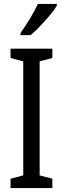

<svg xmlns="http://www.w3.org/2000/svg" viewBox="-20 -963 323 983"><path d="M248 0H34V-48L99 -65V-649L34 -666V-714H248V-666L183 -649V-65L248 -48ZM271 -934Q259 -913 235 -884.5Q211 -856 184.5 -828.5Q158 -801 137 -783H85V-794Q143 -876 174 -943H271Z"/></svg>

Font: Noto Sans Lao UI ExtCond
Style: Regular
Weight: 400
Width: 2
Designer: Monotype Design Team
Foundry: Monotype Imaging Inc.
Version: Version 2.000; ttfautohint (v1.8.4.7-5d5b)